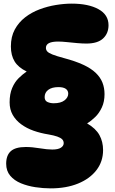

<svg xmlns="http://www.w3.org/2000/svg" viewBox="-20 -823 632 1058"><path d="M259 215Q218 215 175 208.5Q132 202 95.5 187Q59 172 36.5 145.5Q14 119 14 79Q14 33 39.5 10Q65 -13 122 -13Q157 -13 198.5 -6Q240 1 268 1Q300 1 315.5 -9Q331 -19 331 -34Q331 -47 322.5 -55.5Q314 -64 295.5 -70.5Q277 -77 248 -82Q204 -89 165.5 -102.5Q127 -116 97 -138Q67 -160 50 -190Q33 -220 33 -259Q33 -305 47 -338Q61 -371 83 -392.5Q105 -414 127 -429Q81 -451 60.5 -484.5Q40 -518 40 -567Q40 -621 61.5 -660.5Q83 -700 118.5 -727.5Q154 -755 198 -771.5Q242 -788 288 -795.5Q334 -803 375 -803Q467 -803 522.5 -772.5Q578 -742 578 -684Q578 -639 548 -611Q518 -583 456 -583Q434 -583 405.5 -585.5Q377 -588 349 -591Q321 -594 300 -594Q267 -594 250 -585.5Q233 -577 233 -559Q233 -548 240.5 -539.5Q248 -531 269.5 -522.5Q291 -514 332 -503Q396 -486 439 -466Q482 -446 507.5 -421.5Q533 -397 544.5 -368Q556 -339 556 -304Q556 -263 541.5 -231.5Q527 -200 505 -178.5Q483 -157 460 -143Q508 -115 528 -78.5Q548 -42 548 4Q548 67 511.5 114.5Q475 162 410 188.5Q345 215 259 215ZM226 -288Q226 -268 241.5 -261Q257 -254 276 -254Q315 -254 335.5 -270Q356 -286 356 -307Q356 -324 342.5 -333.5Q329 -343 302 -343Q266 -343 246 -328Q226 -313 226 -288Z"/></svg>

Font: DynaPuff SemiBold
Style: Regular
Weight: 600
Designer: Toshi Omagari, Jennifer Daniel
Foundry: Google Fonts
Version: Version 2.000